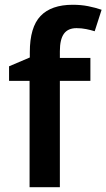

<svg xmlns="http://www.w3.org/2000/svg" viewBox="-20 -785 446 805"><path d="M359 -446H231V0H104V-446H18V-507L105 -544V-566Q105 -671 150 -718Q195 -765 285 -765Q320 -765 350 -759Q380 -753 406 -744L377 -654Q361 -659 341.5 -663Q322 -667 301 -667Q265 -667 248 -643.5Q231 -620 231 -570V-542H359Z"/></svg>

Font: Noto Sans Lao UI SemBd
Style: Regular
Weight: 600
Designer: Monotype Design Team
Foundry: Monotype Imaging Inc.
Version: Version 2.000; ttfautohint (v1.8.4.7-5d5b)